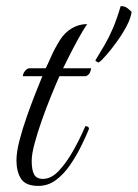

<svg xmlns="http://www.w3.org/2000/svg" viewBox="-20 -607 452 630"><path d="M266 -528Q253 -509 237 -480Q221 -451 207.5 -424Q194 -397 187 -383H279Q279 -379 275.5 -370Q272 -361 262 -357H175Q163 -330 147.5 -292Q132 -254 117.5 -213Q103 -172 93.5 -136.5Q84 -101 84 -79Q84 -49 92 -34.5Q100 -20 121 -20Q148 -20 173 -46.5Q198 -73 220.5 -113Q243 -153 260 -193Q272 -193 272 -184Q261 -157 245 -125Q229 -93 208.5 -63.5Q188 -34 162.5 -15.5Q137 3 106 3Q64 3 49 -20.5Q34 -44 34 -81Q34 -108 44 -146.5Q54 -185 68.5 -226Q83 -267 97 -302.5Q111 -338 119 -357H55Q55 -365 62 -374Q69 -383 77 -383H130Q138 -399 148.5 -423Q159 -447 177 -476Q192 -500 215.5 -514Q239 -528 266 -528ZM304 -402Q302 -402 297.5 -404.5Q293 -407 293 -409Q309 -435 323 -459Q337 -483 350 -513Q363 -543 376 -587Q389 -587 397 -581Q405 -575 412 -568Q409 -547 395.5 -521.5Q382 -496 364 -471Q346 -446 329.5 -427Q313 -408 304 -402Z"/></svg>

Font: Great Vibes
Style: Regular
Weight: 400
Designer: Robert E. Leuschke, Viktoriya Grabowska, Viviana Monsalve, Eben Sorkin
Foundry: Robert E. Leuschke
Version: Version 1.103; ttfautohint (v1.8.4.7-5d5b)